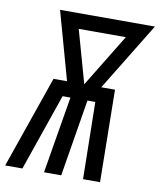

<svg xmlns="http://www.w3.org/2000/svg" viewBox="-107 -801 723 867"><g transform="rotate(10 254.5 -367.5)"><path d="M-24 0 123 -423H185L98 -735H533L342 -423H405L411 0H333L327 -353H291L233 0H154L213 -353H177L55 0ZM264 -423 412 -665H196Z"/></g></svg>

Font: Iosevka SS04 Oblique
Style: Regular
Weight: 400
Italic angle: -9°
Monospace: yes
Designer: Belleve Invis
Foundry: Belleve Invis
Version: Version 19.0.0; ttfautohint (v1.8.4)